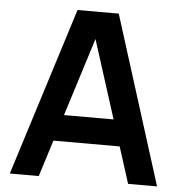

<svg xmlns="http://www.w3.org/2000/svg" viewBox="-52 -769 774 819"><g transform="rotate(5 335.0 -360.0)"><path d="M20 0 247 -720H423.5L650.5 0H526.5L320.5 -646H347.5L144 0ZM146.5 -156V-268.5H524.5V-156Z"/></g></svg>

Font: Manrope ExtraLight
Style: Bold
Weight: 700
Version: Version 4.504